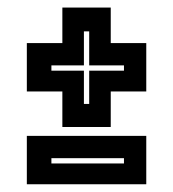

<svg xmlns="http://www.w3.org/2000/svg" viewBox="-20 -605 458 508"><path d="M145 -269V-363H51V-491H145V-585H273V-491H367V-363H273V-269ZM202 -330H216V-418H308V-432H216V-522H202V-432H116V-418H202ZM51 -117.5V-245.5H367V-117.5ZM116 -172.5H308V-186.5H116Z"/></svg>

Font: Tourney Thin
Style: Bold
Weight: 700
Version: Version 1.015